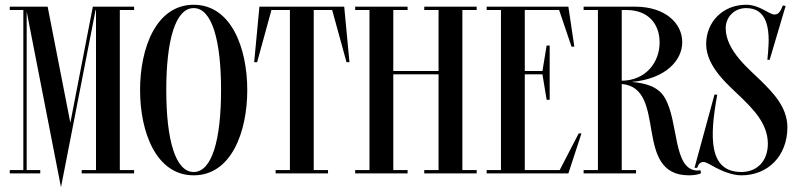

<svg xmlns="http://www.w3.org/2000/svg" viewBox="-20 -728 3345 806"><path d="M543 -686V-700H369.7L275.3 -212.7L180 -700H21V-686H78V-14H21V0H149V-14H92V-679.5L236 58L247.9 -3.1H248L381.3 -686.1H383V-14.1H323V-0.1H543V-14.1H483V-686.1Z M793 -708C635 -708 568 -526 568 -350C568 -174 635 8 793 8C951 8 1018 -174 1018 -350C1018 -526 951 -708 793 -708ZM793 -6C716 -6 678 -142 678 -350C678 -558 716 -694 793 -694C870 -694 908 -558 908 -350C908 -142 870 -6 793 -6Z M1425 -700H1069L1047 -467H1059.4L1119.5 -686H1197V-14H1137V0H1357V-14H1297V-686H1374.4L1434.6 -467H1447Z M1981 -700H1761V-686H1821V-430H1631V-686H1691V-700H1471V-686H1531V-14H1471V0H1691V-14H1631V-416H1821V-14H1761V0H1981V-14H1921V-686H1981Z M2329.6 -14H2183V-416H2257.1L2274.8 -309H2287.5V-537H2274.8L2257.1 -430H2183V-686H2327.1L2379.3 -532H2391L2366 -700H2023V-686H2083V-14H2023V0H2366L2421 -168H2409.3Z M2920 -14C2917 -13.1 2912 -12.1 2909 -12.1C2804 -12.1 2830 -217 2771 -317C2745.3 -362.2 2694.6 -378.9 2631.9 -384C2776.1 -397.4 2844 -475.4 2844 -551C2844 -630.2 2773.5 -698.5 2650 -700V-700H2430V-686H2490V-14H2430V0H2650V-14H2590V-375.4C2784.9 -358.9 2634.5 8 2872 8C2895 8 2915 4 2923 -1ZM2609 -686C2705.8 -686 2749 -623 2749 -550C2749 -467 2692.1 -390.5 2590 -389V-686Z M3092.4 8C3203.4 8 3285.4 -73 3285.4 -194C3285.4 -281 3219.4 -344 3174.4 -389C3129.4 -434 3026.4 -514 3026.4 -609.5C3026.4 -654.9 3061.2 -694 3112.4 -694C3199.9 -694 3213.4 -609 3204.4 -510L3201.4 -477H3211L3278 -703L3266.4 -705C3256.4 -679 3247.4 -667 3231.4 -667C3208.4 -667 3169.4 -708 3112.4 -708C3013.4 -708 2944.4 -635 2944.4 -543C2944.4 -443 3047.4 -363 3092.4 -318C3137.4 -273 3203.4 -211.5 3203.4 -124.5C3203.4 -53.2 3159.2 -6 3092.4 -6C2954 -6 2958.5 -153.5 2990.9 -330L2979.5 -331.5L2895.5 -23.5H2906.9C2910.9 -37.5 2918.9 -47.5 2931.9 -48C2944.4 -48.5 2959.9 -37 2985.9 -23.5C3014.9 -8.5 3055.4 8 3092.4 8Z"/></svg>

Font: Picaflor 36 pt
Style: Regular
Weight: 400
Designer: Ariel Martín Pérez
Foundry: Tunera Type Foundry
Version: Version 1.000;hotconv 1.0.109;makeotfexe 2.5.65596